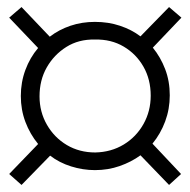

<svg xmlns="http://www.w3.org/2000/svg" viewBox="-20 -515 538 544"><path d="M41 9 6 -22 88 -107Q65 -135 52 -169.5Q39 -204 39 -243Q39 -282 52 -317Q65 -352 88 -379L6 -465L41 -495L121 -411Q147 -431 179.5 -442Q212 -453 249 -453Q287 -453 320 -442Q353 -431 378 -412L459 -495L494 -465L413 -380Q435 -353 448 -319Q461 -285 461 -245Q461 -206 448 -171Q435 -136 412 -108L493 -22L459 9L378 -75Q352 -56 319 -44.5Q286 -33 249 -33Q215 -33 181.5 -43.5Q148 -54 122 -74ZM250 -83Q295 -84 330.5 -105.5Q366 -127 386.5 -163.5Q407 -200 407 -244Q407 -290 386.5 -326Q366 -362 330.5 -383Q295 -404 249 -403Q203 -404 168 -382Q133 -360 112.5 -324Q92 -288 92 -242Q92 -198 113 -161.5Q134 -125 169.5 -104Q205 -83 250 -83Z"/></svg>

Font: Nunito Sans 7pt Condensed Light
Style: Regular
Weight: 300
Width: 3
Designer: Vernon Adams
Foundry: Vernon Adams
Version: Version 3.101;gftools[0.9.27]